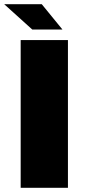

<svg xmlns="http://www.w3.org/2000/svg" viewBox="-30 -890 402 910"><path d="M68 -700H292V0H68ZM266 -750H123L-10 -870H168Z"/></svg>

Font: Fivo Sans Black
Style: Regular
Weight: 900
Designer: Alexander Slobzheninov
Foundry: Alexander Slobzheninov
Version: 1.0